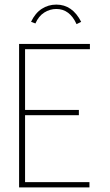

<svg xmlns="http://www.w3.org/2000/svg" viewBox="-20 -815 478 835"><path d="M63 0V-624H371V-601H89V-337H323V-314H89V-23H369V0ZM134 -713 115 -720Q133 -758 161.5 -776.5Q190 -795 225 -795Q295 -795 333 -720L313 -710Q283 -776 225 -776Q197 -776 172.5 -760.5Q148 -745 134 -713Z"/></svg>

Font: Inconsolata SemiCondensed ExtraLight
Style: Regular
Weight: 200
Width: 4
Monospace: yes
Designer: Raph Levien, Cyreal, Brenton Simpson
Foundry: Raph Levien, Cyreal, Google
Version: Version 3.100; ttfautohint (v1.8.4.7-5d5b)